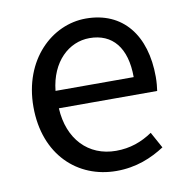

<svg xmlns="http://www.w3.org/2000/svg" viewBox="-68 -624 691 704"><g transform="rotate(-10 277.0 -272.0)"><path d="M311 13C385 13 443 -12 491 -43L458 -103C418 -76 375 -60 322 -60C219 -60 148 -134 142 -250H508C510 -263 512 -282 512 -302C512 -457 434 -557 296 -557C170 -557 51 -447 51 -271C51 -92 167 13 311 13ZM141 -315C152 -422 220 -484 297 -484C382 -484 432 -425 432 -315Z"/></g></svg>

Font: Noto Sans JP Regular
Style: Regular
Weight: 400
Designer: Ryoko NISHIZUKA (kana & ideographs); Paul D. Hunt (Latin, Greek & Cyrillic); Wenlong ZHANG (bopomofo); Sandoll Communica
Foundry: Adobe Systems Incorporated
Version: Version 1.004;PS 1.004;hotconv 1.0.82;makeotf.lib2.5.63406